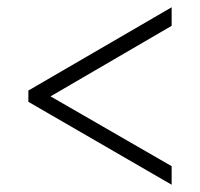

<svg xmlns="http://www.w3.org/2000/svg" viewBox="-20 -622 550 528"><path d="M452 -114 58 -342V-373L452 -602V-551L119 -357L452 -165Z"/></svg>

Font: Noto Serif Lao SemiCondensed Light
Style: Regular
Weight: 300
Width: 4
Designer: Monotype Design Team
Foundry: Monotype Imaging Inc.
Version: Version 2.003; ttfautohint (v1.8.4.7-5d5b)